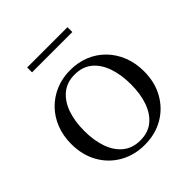

<svg xmlns="http://www.w3.org/2000/svg" viewBox="-189 -830 977 977"><g transform="rotate(-45 300.0 -341.0)"><path d="M562 -258Q562 -179 528 -118.5Q494 -58 435 -24Q376 10 300 10Q225 10 165.5 -24Q106 -58 72 -118.5Q38 -179 38 -258Q38 -317 57.5 -366.5Q77 -416 112.5 -452Q148 -488 195.5 -508Q243 -528 300 -528Q357 -528 404.5 -508.5Q452 -489 487.5 -452.5Q523 -416 542.5 -366.5Q562 -317 562 -258ZM132 -258Q132 -189 151 -135.5Q170 -82 207.5 -52Q245 -22 300 -22Q356 -22 393 -52Q430 -82 449 -135Q468 -188 468 -258Q468 -328 449 -382Q430 -436 393 -466Q356 -496 300 -496Q245 -496 207.5 -465.5Q170 -435 151 -381.5Q132 -328 132 -258ZM155 -692H445V-657H155Z"/></g></svg>

Font: Roboto Serif 144pt
Style: Regular
Weight: 400
Version: Version 1.008